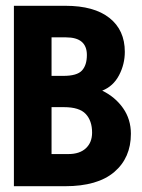

<svg xmlns="http://www.w3.org/2000/svg" viewBox="-20 -643 490 663"><path d="M28 0V-623H206Q305 -623 358 -581Q411 -539 411 -464Q411 -421 391 -383Q371 -345 333 -330Q378 -308 405 -269.5Q432 -231 432 -181Q432 -98 374.5 -49Q317 0 205 0ZM158 -381H199Q246 -381 263 -399.5Q280 -418 280 -453Q280 -514 208 -514H158ZM158 -111H216Q255 -111 276.5 -131Q298 -151 298 -185Q298 -226 276 -249.5Q254 -273 201 -273H158Z"/></svg>

Font: Inconsolata SemiCondensed Black
Style: Regular
Weight: 900
Width: 4
Monospace: yes
Designer: Raph Levien, Cyreal, Brenton Simpson
Foundry: Raph Levien, Cyreal, Google
Version: Version 3.001; ttfautohint (v1.8.2.53-6de2)